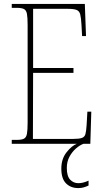

<svg xmlns="http://www.w3.org/2000/svg" viewBox="-20 -734 530 980"><path d="M40 0V-20H65Q90 -20 102 -26Q114 -32 117.5 -51Q121 -70 121 -108V-606Q121 -645 117.5 -663.5Q114 -682 102 -688Q90 -694 65 -694H40V-714H413L419 -550H399L396 -606Q394 -643 389.5 -660.5Q385 -678 370.5 -683.5Q356 -689 325 -689H149V-387H355V-362H149L148 -25H354Q384 -25 398 -30Q412 -35 416 -49.5Q420 -64 422 -94L426 -164H446L441 0ZM379 226Q341 226 317 202Q293 178 293 127Q293 77 319.5 43.5Q346 10 372 0H406Q387 7 367.5 24Q348 41 334.5 66Q321 91 321 123Q321 165 338 183Q355 201 380 201Q404 201 432 188V213Q419 219 407 222.5Q395 226 379 226Z"/></svg>

Font: Noto Serif Condensed Thin
Style: Regular
Weight: 100
Width: 3
Designer: Monotype Design Team
Foundry: Monotype Imaging Inc.
Version: Version 2.013; ttfautohint (v1.8.4.7-5d5b)